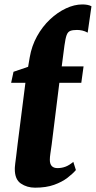

<svg xmlns="http://www.w3.org/2000/svg" viewBox="-20 -858 443 888"><path d="M142 10Q105 10 76.5 -9.2Q48 -28.5 48.5 -77.5Q48.5 -80 48.8 -85.2Q49 -90.5 50.5 -102.2Q52 -114 54.8 -135.5Q57.5 -157 61.5 -192L97.5 -475H31.5L42.5 -526L110 -549L117.5 -593Q126.5 -645.5 151.2 -690.2Q176 -735 211 -768Q246 -801 285 -819.2Q324 -837.5 361 -837.5Q373 -837.5 384 -835.5Q395 -833.5 403 -829L385.5 -707Q373 -714 360.5 -716.8Q348 -719.5 336 -719.5Q316 -719.5 304.8 -715Q293.5 -710.5 288 -695.2Q282.5 -680 278 -647L265.5 -551H366.5L356 -475H254.5L219 -189.5Q215.5 -164.5 213 -147.8Q210.5 -131 210.5 -119Q210.5 -99.5 219.5 -90Q228.5 -80.5 246 -80.5Q265.5 -80.5 283.2 -87.2Q301 -94 319 -109.5L331 -71.5Q316.5 -54.5 291.8 -35.5Q267 -16.5 230.2 -3.2Q193.5 10 142 10Z"/></svg>

Font: Merriweather 28pt Black
Style: Italic
Weight: 900
Italic angle: -7.8°
Version: Version 2.101